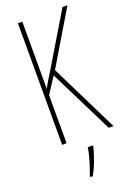

<svg xmlns="http://www.w3.org/2000/svg" viewBox="-174 -776 728 1060"><g transform="rotate(-20 190.0 -246.5)"><path d="M380 0H352L165 -376L104 -282V0H78V-714H104V-318Q110 -332 124.5 -356Q139 -380 160 -414L340 -714H369L182 -401ZM236 71Q227 105 212 146Q197 187 177 221H164V211Q171 193 180 165.5Q189 138 196.5 109.5Q204 81 206 61H236Z"/></g></svg>

Font: Noto Sans Gujarati ExtraCondensed Thin
Style: Regular
Weight: 100
Width: 2
Designer: Jelle Bosma - Monotype Design Team, Universal Thirst
Foundry: Monotype Imaging Inc.
Version: Version 2.106; ttfautohint (v1.8.4.7-5d5b)